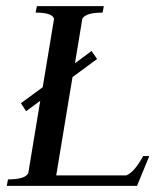

<svg xmlns="http://www.w3.org/2000/svg" viewBox="-20 -605 534 625"><path d="M2 0 6 -21Q61 -21 72 -41L111 -277L65 -243L48 -269L119 -321L156 -544Q150 -564 96 -564L100 -585H318L314 -564Q259 -564 248 -544L224 -399L278 -439L296 -413L216 -354L163 -34H391Q417 -44 446 -97H466L426 0Z"/></svg>

Font: Judson
Style: Italic
Weight: 400
Italic angle: -9.5°
Version: Version 20110429